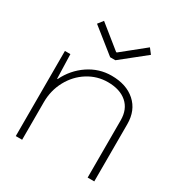

<svg xmlns="http://www.w3.org/2000/svg" viewBox="-162 -792 850 906"><g transform="rotate(30 263.0 -339.5)"><path d="M90.8 -332Q122.1 -396 179.2 -434.6Q236.3 -473.1 304.2 -473.1Q385.3 -473.1 433.6 -429.9Q481.9 -386.7 481.9 -312V0H445.8V-312Q445.8 -372.1 408 -405Q370.1 -438 304.2 -438Q246.1 -438 196.5 -407Q147 -376 117.9 -322.3Q88.9 -268.6 88.9 -205.1V0H54.2V-463.9H84L87.9 -332ZM270 -580.1 393.1 -679.2 415 -650.9 282.2 -544.9H253.9L121.1 -650.9L143.1 -679.2L266.1 -580.1Z"/></g></svg>

Font: RawengulkSans
Style: Regular
Weight: 500
Designer: gluk (gluksza@wp.pl)
Foundry: gluk (gluksza@wp.pl)
Version: Version 0.94